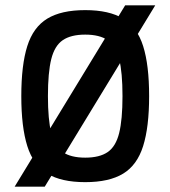

<svg xmlns="http://www.w3.org/2000/svg" viewBox="-20 -670 640 721"><path d="M35 31 450 -650H563L148 31ZM300 14Q210 14 157.5 -18Q105 -50 82.5 -121.5Q60 -193 60 -309Q60 -426 82.5 -497Q105 -568 157.5 -600Q210 -632 300 -632Q390 -632 442.5 -600Q495 -568 517.5 -497Q540 -426 540 -309Q540 -193 517.5 -121.5Q495 -50 442.5 -18Q390 14 300 14ZM300 -78Q354 -78 384.5 -99Q415 -120 427.5 -170.5Q440 -221 440 -309Q440 -398 427.5 -448Q415 -498 384.5 -519Q354 -540 300 -540Q246 -540 215.5 -519Q185 -498 172.5 -448Q160 -398 160 -309Q160 -221 172.5 -170.5Q185 -120 215.5 -99Q246 -78 300 -78Z"/></svg>

Font: Victor Mono
Style: Bold
Weight: 700
Monospace: yes
Designer: Rune Bjørnerås
Version: Version 1.561;gftools[0.9.30]